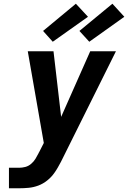

<svg xmlns="http://www.w3.org/2000/svg" viewBox="-20 -1010 687 1030"><path d="M28 0V-110H82Q99 -110 116 -114.5Q133 -119 147 -131Q161 -143 170.5 -158.5Q180 -174 188 -190V-191V-192Q188 -192 188.5 -192Q189 -192 189 -192L215 -243L186 -409L129 -735H267L308 -383L464 -735H602L307 -142Q299 -127 290.5 -112Q282 -97 272 -83Q256 -60 233.5 -42Q211 -24 185.5 -14.5Q160 -5 134 -2.5Q108 0 82 0ZM459 -786 406 -844 583 -990 647 -920ZM263 -786 211 -844 387 -990 452 -920Z"/></svg>

Font: Iosevka SS04 XBd Ex Obl
Style: Regular
Weight: 800
Width: 7
Italic angle: -9°
Monospace: yes
Designer: Belleve Invis
Foundry: Belleve Invis
Version: Version 19.0.0; ttfautohint (v1.8.4)